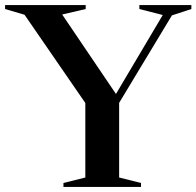

<svg xmlns="http://www.w3.org/2000/svg" viewBox="-33 -735 772 755"><path d="M63.5 -677 -13 -699.5V-715H304V-699.5L211.5 -678L423 -365.5L607 -676L515 -699.5V-715H719.5V-699.5L643 -674.5L435.5 -330.5V-37L521.5 -15.5V0H216.5V-15.5L302.5 -37V-330Z"/></svg>

Font: Newsreader 72pt Medium
Style: Regular
Weight: 500
Designer: Hugues Gentile
Foundry: Production Type
Version: Version 1.003; ttfautohint (v1.8.3)